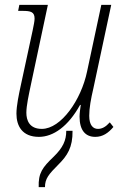

<svg xmlns="http://www.w3.org/2000/svg" viewBox="-20 -556 522 794"><path d="M141 10C200 10 262 -33 311 -122H314C312 -108 309 -88 309 -74C309 -16 334 10 374 10C405 10 428 -6 449 -31L434 -50C417 -31 402 -23 385 -23C365 -23 349 -38 349 -77C349 -110 356 -147 366 -190L440 -536H399L340 -260C316 -144 233 -23 153 -23C101 -23 89 -59 89 -90C89 -119 99 -164 108 -207L178 -536H60L55 -511H73C107 -511 123 -507 123 -479C123 -468 119 -450 115 -430L66 -203C58 -166 48 -119 48 -86C48 -35 72 10 141 10ZM140 218H166C166 183 181 165 222 124C258 88 281 54 280 -15H254C254 25 240 55 202 92C156 136 138 159 140 218Z"/></svg>

Font: Noto Serif Condensed ExtraLight
Style: Italic
Weight: 200
Width: 3
Italic angle: -12°
Designer: Monotype Design Team
Foundry: Monotype Imaging Inc.
Version: Version 2.013